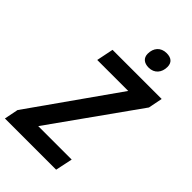

<svg xmlns="http://www.w3.org/2000/svg" viewBox="-301 -1010 1100 1100"><g transform="rotate(45 249.0 -460.0)"><path d="M347 -788C394 -788 421 -822 421 -867C421 -904 398 -920 362 -920C314 -920 287 -887 287 -841C287 -806 311 -788 347 -788ZM-29 0H386L408 -104H137L510 -628L527 -714H129L108 -611H359L-12 -85Z"/></g></svg>

Font: Noto Sans SemiCondensed SemiBold
Style: Italic
Weight: 600
Width: 4
Italic angle: -12°
Designer: Monotype Design Team
Foundry: Monotype Imaging Inc.
Version: Version 2.013